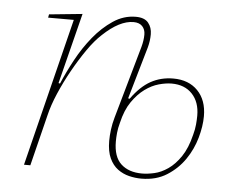

<svg xmlns="http://www.w3.org/2000/svg" viewBox="-43 -570 797 633"><g transform="rotate(5 355.0 -253.0)"><path d="M385 -247Q415 -289 448.5 -307.5Q482 -326 523 -326Q574 -326 604 -295Q634 -264 634 -211Q634 -178 623 -139Q612 -100 589 -66.5Q566 -33 530.5 -10.5Q495 12 446 12Q426 12 405.5 7Q385 2 368 -10.5Q351 -23 340.5 -45.5Q330 -68 330 -103Q330 -120 332.5 -140Q335 -160 341 -181L409 -421Q415 -443 415 -462Q415 -479 405 -489.5Q395 -500 376 -500Q330 -500 275 -448Q252 -427 228.5 -393Q205 -359 183.5 -320.5Q162 -282 145 -242.5Q128 -203 120 -169L78 0H57L179 -490H94L96 -501L206 -512L147 -278L152 -277Q168 -315 191 -357.5Q214 -400 243 -435.5Q272 -471 307 -494.5Q342 -518 382 -518Q411 -518 423.5 -502.5Q436 -487 436 -465Q436 -443 430 -421L380 -248ZM447 -5Q465 -5 487.5 -10Q510 -15 532.5 -30.5Q555 -46 574 -74Q593 -102 604 -147Q609 -165 610.5 -181.5Q612 -198 612 -211Q612 -256 587 -282.5Q562 -309 519 -309Q500 -309 476.5 -302.5Q453 -296 430.5 -279.5Q408 -263 389 -235.5Q370 -208 360 -165Q355 -147 353.5 -131.5Q352 -116 352 -103Q352 -52 377.5 -28.5Q403 -5 447 -5Z"/></g></svg>

Font: IBM Plex Serif Thin
Style: Italic
Weight: 100
Italic angle: -14°
Designer: Mike Abbink, Paul van der Laan, Pieter van Rosmalen
Foundry: Bold Monday
Version: Version 3.001